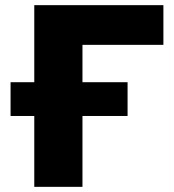

<svg xmlns="http://www.w3.org/2000/svg" viewBox="-20 -725 674 745"><path d="M113 0V-275H21V-406H113V-705H614V-551H300V-406H475V-275H300V0Z"/></svg>

Font: Nunito Sans 10pt Black
Style: Regular
Weight: 900
Designer: Vernon Adams
Foundry: Vernon Adams
Version: Version 3.101;gftools[0.9.27]